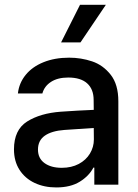

<svg xmlns="http://www.w3.org/2000/svg" viewBox="-20 -781 583 812"><path d="M237.3 -308.6Q270.5 -311 309.8 -313.2Q349.1 -315.4 376.5 -316.4L376 -358.4Q376 -403.8 348.6 -428.5Q321.3 -453.1 268.6 -453.1Q224.1 -453.1 195.8 -434.8Q167.5 -416.5 159.2 -385.7H55.7Q60.5 -429.7 88.4 -464.1Q116.2 -498.5 163.8 -517.8Q211.4 -537.1 272.5 -537.1Q322.8 -537.1 369.4 -521.5Q416 -505.9 448.2 -464.8Q480.5 -423.8 480.5 -352.5V0H378.9V-72.3H375Q356.9 -37.1 317.6 -12.7Q278.3 11.7 217.8 11.7Q167 11.7 126.5 -7.3Q85.9 -26.4 62.5 -62.7Q39.1 -99.1 39.1 -149.4Q39.1 -231.9 94.7 -267.1Q150.4 -302.2 237.3 -308.6ZM241.2 -71.3Q282.2 -71.3 313 -87.6Q343.8 -104 360.4 -131.6Q377 -159.2 377 -191.4L376.5 -239.7L252 -231.4Q198.7 -227.5 169.7 -207.3Q140.6 -187 140.6 -148.4Q140.6 -111.3 168.2 -91.3Q195.8 -71.3 241.2 -71.3ZM318.4 -760.7H427.7L320.3 -601.6H238.3Z"/></svg>

Font: Pretendard JP Medium
Style: Regular
Weight: 500
Designer: Base glyphs from Inter by Rasmus Andersson; Hangeul glyphs from Noto Sans CJK(Source Han Sans) by Jang Soo-young and Kan
Foundry: Kil Hyung-jin
Version: Version 1.309